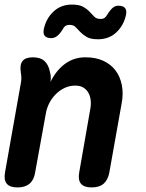

<svg xmlns="http://www.w3.org/2000/svg" viewBox="-21 -811 641 841"><path d="M123 -560Q156 -560 174 -543.5Q192 -527 198 -495Q201 -485 201.5 -473.5Q202 -462 200 -452Q225 -503 264 -531.5Q303 -560 353 -560Q399 -560 432 -544.5Q465 -529 485 -502.5Q505 -476 512.5 -439Q520 -402 512 -359L458 -56Q452 -23 433 -6.5Q414 10 380 10Q347 10 333.5 -6.5Q320 -23 326 -56L374 -331Q378 -350 376.5 -369Q375 -388 367 -403Q359 -418 345 -427Q331 -436 308 -436Q284 -436 262.5 -426Q241 -416 223.5 -398.5Q206 -381 195 -359.5Q184 -338 180 -315L133 -56Q128 -23 108.5 -6.5Q89 10 56 10Q22 10 8.5 -6.5Q-5 -23 1 -56L71 -451Q73 -462 72.5 -473Q72 -484 70 -495Q65 -528 78 -544Q91 -560 123 -560ZM254 -683Q241 -662 229 -653Q217 -644 204 -644Q183 -644 175 -654Q167 -664 171 -684Q181 -730 213.5 -760.5Q246 -791 294 -791Q326 -791 343.5 -781Q361 -771 372 -759Q383 -747 392.5 -737.5Q402 -728 419 -728Q431 -728 437.5 -733Q444 -738 449 -747Q462 -768 473 -777Q484 -786 497 -786Q518 -786 526.5 -776Q535 -766 531 -746Q521 -700 489 -669.5Q457 -639 408 -639Q376 -639 359 -649Q342 -659 330.5 -671Q319 -683 310 -692.5Q301 -702 284 -702Q272 -702 265 -697Q258 -692 254 -683Z"/></svg>

Font: Maple Mono
Style: Bold Italic
Weight: 700
Italic angle: -10°
Monospace: yes
Designer: subframe7536
Version: Version 7.000